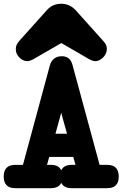

<svg xmlns="http://www.w3.org/2000/svg" viewBox="-21 -943 644 1009"><path d="M355.5 45.9Q314 45.9 300.8 17.6Q287.6 45.9 246.1 45.9H59.6Q-1.5 45.9 -1.5 -15.1Q-1.5 -76.7 59.6 -76.7H99.6Q135.3 -208.5 170.7 -339.1Q206.1 -469.7 241.7 -601.6V-601.1Q246.6 -620.6 262.5 -634Q278.3 -647.5 304.2 -647.5Q347.7 -647.5 359.9 -602.1L502.4 -76.7H542.5Q603 -76.7 603 -15.1Q603 45.9 542.5 45.9ZM226.1 -890.6Q255.9 -923.3 300.3 -923.3Q344.2 -923.3 375.5 -890.6L523.4 -725.6Q531.7 -715.8 536.1 -707Q540.5 -698.2 540.5 -685.5Q540.5 -671.9 534.7 -660.2Q528.8 -648.4 519.8 -639.9Q510.7 -631.3 500.5 -626.5Q490.2 -621.6 481.4 -621.6Q472.2 -621.6 464.8 -624.3Q457.5 -627 448.7 -631.3L301.3 -716.8Q264.6 -695.8 227.3 -674.1Q189.9 -652.3 153.3 -631.3Q144.5 -627 137.2 -624.3Q129.9 -621.6 120.6 -621.6Q111.8 -621.6 101.6 -626.2Q91.3 -630.9 82.5 -639.2Q73.7 -647.5 67.9 -658.9Q62 -670.4 62 -684.6Q62 -709 80.1 -727.1L78.6 -726.1ZM375.5 -76.7Q373 -85.4 370.4 -95.5Q367.7 -105.5 364.3 -118.2H237.8Q235.4 -109.9 232.9 -101.3Q230.5 -92.8 226.1 -76.7H246.1Q287.6 -76.7 300.8 -47.9Q314 -76.7 355.5 -76.7ZM331.1 -240.2Q326.7 -257.3 324 -266.8Q321.3 -276.4 318.4 -286.4Q315.4 -296.4 311.5 -310.5Q307.6 -324.7 300.8 -351.1Q293.9 -325.2 286.6 -299.1Q279.3 -272.9 270.5 -240.2Z"/></svg>

Font: Erica Type
Style: Bold
Weight: 700
Designer: Peter Wiegel
Foundry: Peter Wiegel
Version: Version 1.000 2010 initial release